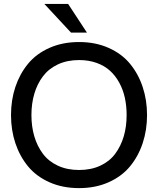

<svg xmlns="http://www.w3.org/2000/svg" viewBox="-20 -946 805 978"><path d="M382.8 12.2Q298.8 12.2 231.9 -17.6Q165 -47.4 122.8 -98.6Q80.6 -149.9 58.3 -216.6Q36.1 -283.2 36.1 -359.9Q36.1 -436.5 58.3 -503.2Q80.6 -569.8 122.8 -621.1Q165 -672.4 231.9 -702.1Q298.8 -731.9 382.8 -731.9Q466.3 -731.9 533.2 -702.1Q600.1 -672.4 642.3 -621.1Q684.6 -569.8 706.8 -502.9Q729 -436 729 -359.9Q729 -283.7 706.8 -216.8Q684.6 -149.9 642.3 -98.6Q600.1 -47.4 533.2 -17.6Q466.3 12.2 382.8 12.2ZM625 -359.9Q625 -406.2 616 -447.8Q606.9 -489.3 587.6 -524.7Q568.4 -560.1 540.3 -585.7Q512.2 -611.3 471.9 -625.7Q431.6 -640.1 382.8 -640.1Q321.8 -640.1 274.7 -617.9Q227.5 -595.7 198.5 -556.9Q169.4 -518.1 154.8 -468.3Q140.1 -418.5 140.1 -359.9Q140.1 -301.3 154.8 -251.5Q169.4 -201.7 198.5 -162.8Q227.5 -124 274.7 -102.1Q321.8 -80.1 382.8 -80.1Q443.8 -80.1 491 -102.1Q538.1 -124 566.9 -162.8Q595.7 -201.7 610.4 -251.5Q625 -301.3 625 -359.9ZM206.1 -925.8H327.1L422.9 -779.8H341.8Z"/></svg>

Font: Aspekta 450
Style: Regular
Weight: 450
Designer: Ivo Dolenc
Version: Version 2.000